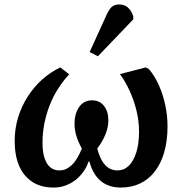

<svg xmlns="http://www.w3.org/2000/svg" viewBox="-20 -828 822 863"><path d="M221 15Q165 15 126 -10Q87 -35 66.5 -81.5Q46 -128 46 -195Q46 -250 61.5 -300.5Q77 -351 105 -394.5Q133 -438 170 -471Q207 -504 251 -525L291 -494Q263 -464 240 -427.5Q217 -391 202 -351.5Q187 -312 179 -270.5Q171 -229 171 -187Q171 -146 180 -118Q189 -90 206 -76Q223 -62 246 -62Q263 -62 277 -68.5Q291 -75 303.5 -87Q316 -99 327 -117.5Q338 -136 348 -160Q330 -193 322.5 -219.5Q315 -246 315 -271Q315 -318 336 -347.5Q357 -377 394 -377Q428 -377 447.5 -352Q467 -327 467 -287Q467 -256 454 -224Q441 -192 417 -160Q427 -124 440 -103Q453 -82 470 -72Q487 -62 508 -62Q537 -62 558.5 -82.5Q580 -103 592.5 -142.5Q605 -182 605 -238Q605 -282 594 -328.5Q583 -375 563.5 -418Q544 -461 519 -495L635 -525L649 -518Q676 -486 694.5 -444Q713 -402 723 -355Q733 -308 733 -260Q733 -196 718.5 -145Q704 -94 676.5 -58Q649 -22 610 -3.5Q571 15 523 15Q495 15 471.5 7Q448 -1 430.5 -16.5Q413 -32 401 -53.5Q389 -75 382 -102H378Q370 -77 354.5 -55.5Q339 -34 318 -18Q297 -2 272.5 6.5Q248 15 221 15ZM420 -575 383 -594 458 -759Q470 -786 482.5 -797Q495 -808 516 -808Q539 -808 554.5 -794.5Q570 -781 579 -755V-741Z"/></svg>

Font: Literata 18pt SemiBold
Style: Italic
Weight: 600
Italic angle: -2°
Designer: Latin by Veronika Burian and Jose Scaglione. Greek by Irene Vlachou. Cyrillic by Vera Evstafieva
Foundry: TypeTogether
Version: Version 3.103;gftools[0.9.29]